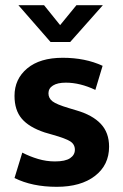

<svg xmlns="http://www.w3.org/2000/svg" viewBox="-20 -710 475 741"><path d="M348 -363Q289 -391 234 -391Q202 -391 184.5 -380Q167 -369 167 -350Q167 -331 182.5 -319Q198 -307 245 -293L275 -284Q337 -266 369 -232Q401 -198 401 -144Q401 -73 346.5 -31Q292 11 199 11Q104 11 36 -23L66 -121Q95 -106 127 -96.5Q159 -87 192 -87Q232 -87 250.5 -99.5Q269 -112 269 -132Q269 -153 251 -164.5Q233 -176 183 -190L152 -199Q92 -219 64 -252Q36 -285 36 -340Q36 -405 85 -446Q134 -487 222 -487Q309 -487 376 -456ZM51 -690H150L212 -613L275 -690H377L251 -548H175Z"/></svg>

Font: Ek Mukta
Style: Bold
Weight: 700
Designer: Girish Dalvi and Yashodeep Gholap
Foundry: Ek Type
Version: Version 2.538;PS 1.002;hotconv 16.6.51;makeotf.lib2.5.65220;